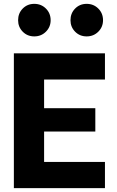

<svg xmlns="http://www.w3.org/2000/svg" viewBox="-20 -977 606 997"><path d="M209 -564V-415H475V-294H209V-136H525V0H52V-700H525V-564ZM346 -872Q346 -908 370 -932.5Q394 -957 430 -957Q466 -957 490.5 -932.5Q515 -908 515 -872Q515 -837 490.5 -812.5Q466 -788 430 -788Q394 -788 370 -812.5Q346 -837 346 -872ZM74 -872Q74 -908 98 -932.5Q122 -957 158 -957Q194 -957 218.5 -932.5Q243 -908 243 -872Q243 -837 218.5 -812.5Q194 -788 158 -788Q122 -788 98 -812.5Q74 -837 74 -872Z"/></svg>

Font: Be Vietnam ExtraBold
Style: Regular
Weight: 800
Designer: Gabriel Lam
Foundry: TypeRant
Version: Version 4.000